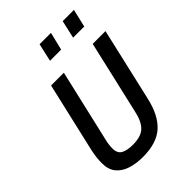

<svg xmlns="http://www.w3.org/2000/svg" viewBox="-261 -1029 1158 1158"><g transform="rotate(-45 317.5 -450.0)"><path d="M367 -796H272L298 -911H395ZM564 -796H469L495 -911H591ZM258 11Q200 11 154.5 -4Q109 -19 82.5 -51.5Q56 -84 56 -138Q56 -185 68 -240L171 -686H280L173 -224Q164 -189 164 -155Q164 -114 191.5 -99Q219 -84 267 -84Q340 -84 372.5 -118Q405 -152 419 -222L526 -686H635L528 -221Q502 -103 439.5 -46Q377 11 258 11Z"/></g></svg>

Font: Storia Sans SemiBold
Style: Italic
Weight: 600
Italic angle: -13°
Designer: Campivisivi
Foundry: Accademia di Belle Arti di Urbino and students of MA course of Visual design
Version: Version 60.001;May 25, 2020;FontCreator 12.0.0.2522 64-bit